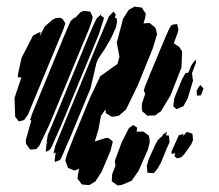

<svg xmlns="http://www.w3.org/2000/svg" viewBox="-20 -536 663 582"><path d="M315 -79 288 -15 269 14 251 25 237 24 228 23 220 12 215 6 216 -5 220 -24 211 -21 205 -19 194 -24 186 -27 181 -41 178 -49 182 -65 203 -119 253 -240 284 -305 323 -333 336 -342 339 -353 342 -364 340 -375 334 -407 353 -479 370 -506 388 -516 402 -514 410 -513 417 -502 422 -495 420 -482 415 -465 428 -466H434L445 -457L451 -452L454 -442L456 -432L443 -389L397 -276L362 -204L340 -185L329 -183L319 -182L301 -193L300 -199V-205L286 -185L278 -142L267 -106V-107L298 -117L308 -118L315 -113L322 -107L320 -99ZM251 -451 130 -159 99 -94 90 -84 79 -83H71L66 -90L59 -100L58 -111L75 -171L71 -172L73 -177L77 -190L99 -244L174 -426L194 -472L206 -483L207 -481L223 -498L232 -503L244 -502L253 -501L257 -494L261 -484L259 -475ZM318 -423 298 -388 277 -357 272 -344 264 -309 254 -267 196 -127 166 -58 162 -51 152 -47 146 -45V-51L148 -70L149 -74L147 -73L142 -71L143 -76L148 -95L179 -171L284 -425L310 -486L324 -501L331 -492L328 -482H333L335 -470L331 -452ZM280 -433 165 -155 137 -92 131 -82 124 -78 119 -76V-81L121 -100L124 -106L121 -104L122 -110L125 -127L154 -196L249 -427L265 -464L273 -480L287 -493L286 -488L295 -483L294 -477ZM45 -360 80 -428 97 -437 103 -439 102 -433 101 -427 115 -455 139 -476 148 -481 164 -482 171 -477 178 -465 172 -447 81 -228 65 -189 53 -172 37 -168 26 -182 24 -239 42 -293 45 -301 34 -302 35 -313ZM530 -331 497 -247 468 -199 450 -186H436L427 -185L419 -192L411 -199L410 -205V-221L420 -251L419 -254L416 -262L420 -275L435 -312L483 -427L493 -449L499 -459L506 -462L517 -463L519 -454L521 -446L518 -435L508 -408L507 -405L508 -404L523 -394L532 -380ZM565 -291 549 -238 536 -214 515 -205 505 -214 506 -222 509 -240 532 -296 542 -314 551 -316 560 -338 573 -356 574 -346 562 -314ZM577 -246 576 -261 583 -273 588 -278 597 -267 595 -262 589 -247ZM428 -82 400 -18 379 12 348 25 336 26 328 20 319 14V8L320 -8L330 -34L328 -48L349 -105L371 -148L384 -157L396 -149L394 -137H407H415L424 -130L431 -125L433 -116L434 -105ZM485 -85 468 -43 457 -24 446 -11 438 -12H427L426 -23L425 -34L431 -54L452 -100L459 -112L472 -124L474 -128L487 -137L483 -126L492 -125L493 -116L494 -105ZM500 -77 522 -126 536 -130 535 -124 537 -126 546 -136 563 -131 564 -125 565 -111 560 -99 539 -69 529 -59 517 -56 509 -62 510 -68 511 -72 500 -69Z"/></svg>

Font: Rubik Marker Hatch
Style: Regular
Weight: 400
Designer: Hubert and Fischer, NaN
Foundry: Hubert & Fischer, NaN
Version: Version 2.200